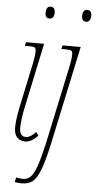

<svg xmlns="http://www.w3.org/2000/svg" viewBox="-64 -780 526 1057"><g transform="rotate(5 199.5 -251.5)"><path d="M147 -707Q147 -724 153.5 -733.5Q160 -743 173 -743Q183 -743 190 -735.5Q197 -728 197 -713Q197 -695 190 -686Q183 -677 172 -677Q147 -677 147 -707ZM35 -63Q35 -108 51 -183L103 -428Q111 -470 111 -488Q111 -507 104 -511.5Q97 -516 68 -516H49L54 -536H154L79 -183Q63 -108 63 -63Q63 -38 73 -27Q83 -16 98 -16Q111 -16 126 -25.5Q141 -35 152 -48L167 -31Q153 -13 133.5 -2Q114 9 96 9Q69 9 52 -8.5Q35 -26 35 -63ZM349 -707Q349 -724 355.5 -733.5Q362 -743 375 -743Q385 -743 392 -735.5Q399 -728 399 -713Q399 -695 392 -686Q385 -677 374 -677Q349 -677 349 -707ZM59 236 65 210Q82 215 103 215Q128 215 145 197.5Q162 180 177.5 136Q193 92 212 8L305 -428Q308 -442 310.5 -460Q313 -478 313 -488Q313 -507 306 -511.5Q299 -516 270 -516H251L256 -536H356L240 8Q218 109 198 158.5Q178 208 155.5 224Q133 240 96 240Q80 240 70 238Q60 236 59 236Z"/></g></svg>

Font: Noto Serif CondThin
Style: Italic
Weight: 250
Width: 3
Italic angle: -12°
Designer: Monotype Design Team
Foundry: Monotype Imaging Inc.
Version: Version 1.001